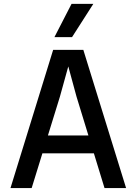

<svg xmlns="http://www.w3.org/2000/svg" viewBox="-20 -950 690 970"><path d="M136.5 -175.5V-265.5H524V-175.5ZM248.5 -698H401L617 0H508L366.5 -462L325 -614.5L282.5 -461L140 0H33ZM255 -762.5 341.5 -930.5H451.5L344 -762.5Z"/></svg>

Font: Azeret Mono Thin
Style: Regular
Weight: 100
Designer: Martin Vácha
Foundry: Displaay
Version: Version 1.002